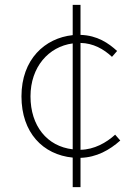

<svg xmlns="http://www.w3.org/2000/svg" viewBox="-20 -738 561 787"><path d="M278 -126C173 -138 105 -222 105 -343C105 -463 179 -547 278 -560ZM452 -186C416 -153 366 -125 310 -124V-562C362 -561 405 -537 439 -505L460 -529C425 -561 379 -593 310 -595V-718H278V-594C164 -582 68 -495 68 -343C68 -194 156 -104 278 -92V29H310V-91C376 -93 429 -123 473 -162Z"/></svg>

Font: Noto Sans Japanese Thin
Style: Regular
Weight: 100
Designer: Ryoko NISHIZUKA (kana & ideographs); Paul D. Hunt (Latin, Greek & Cyrillic); Wenlong ZHANG (bopomofo); Sandoll Communica
Foundry: Adobe Systems Incorporated
Version: Version 1.000;PS 1;hotconv 1.0.78;makeotf.lib2.5.61930